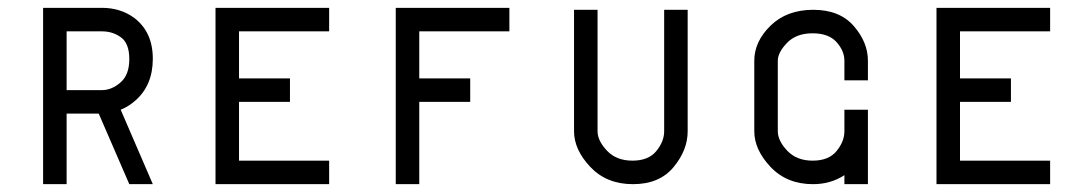

<svg xmlns="http://www.w3.org/2000/svg" viewBox="-20 -470 2780 490"><path d="M150 -390V-240H240Q265 -240 287.5 -259.5Q310 -279 310 -319Q310 -359 289 -374.5Q268 -390 240 -390ZM90 -450H240Q288 -450 323 -424Q370 -388 370 -320Q370 -252 325 -213Q308 -198 288 -190L370 0H310L232 -180H150V0H90Z M530 -450H820V-390H590V-270H720V-210H590V-60H820V0H530Z M990 -450H1280V-390H1050V-270H1180V-210H1050V0H990Z M1445 -445H1505V-135Q1505 -111 1529 -85.5Q1553 -60 1594 -60Q1635 -60 1655 -84.5Q1675 -109 1675 -135V-445H1735V-135Q1735 -87 1699 -43.5Q1663 0 1595.5 0Q1528 0 1486.5 -44Q1445 -88 1445 -135Z M2195 -315V-265H2135V-315Q2135 -340 2115 -362.5Q2095 -385 2053.5 -385Q2012 -385 1988.5 -360.5Q1965 -336 1965 -315V-135Q1965 -111 1989 -85.5Q2013 -60 2054 -60Q2095 -60 2115 -84.5Q2135 -109 2135 -135V-190H2195V0H2135V-23Q2100 0 2055 0Q1988 0 1946.5 -44Q1905 -88 1905 -135V-315Q1905 -364 1946.5 -404.5Q1988 -445 2055.5 -445Q2123 -445 2159 -403.5Q2195 -362 2195 -315Z M2370 -450H2660V-390H2430V-270H2560V-210H2430V-60H2660V0H2370Z"/></svg>

Font: SOV_Station
Style: Book
Weight: 400
Version: Version 1.00